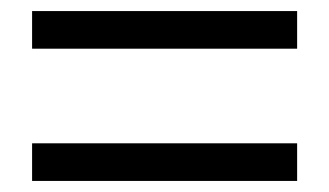

<svg xmlns="http://www.w3.org/2000/svg" viewBox="-20 -542 595 347"><path d="M38 -454H517V-522H38ZM38 -215H517V-283H38Z"/></svg>

Font: Noto Sans JP Regular
Style: Regular
Weight: 400
Designer: Ryoko NISHIZUKA (kana & ideographs); Paul D. Hunt (Latin, Greek & Cyrillic); Wenlong ZHANG (bopomofo); Sandoll Communica
Foundry: Adobe Systems Incorporated
Version: Version 1.004;PS 1.004;hotconv 1.0.82;makeotf.lib2.5.63406